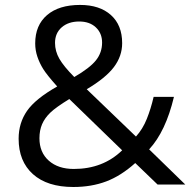

<svg xmlns="http://www.w3.org/2000/svg" viewBox="-20 -745 770 775"><path d="M202.1 -571.8Q202.1 -538.1 219.7 -507.6Q237.3 -477.1 279.8 -434.1Q342.8 -470.7 367.4 -501.7Q392.1 -532.7 392.1 -573.2Q392.1 -610.8 366.9 -634.5Q341.8 -658.2 299.8 -658.2Q256.3 -658.2 229.2 -634.8Q202.1 -611.3 202.1 -571.8ZM277.8 -63Q395.5 -63 473.1 -138.2L259.8 -345.2Q205.6 -312 183.1 -290.3Q160.6 -268.6 149.9 -243.7Q139.2 -218.8 139.2 -187Q139.2 -129.9 177 -96.4Q214.8 -63 277.8 -63ZM55.2 -185.1Q55.2 -248.5 89.1 -297.4Q123 -346.2 210.9 -396Q169.4 -442.4 154.5 -466.3Q139.6 -490.2 130.9 -516.1Q122.1 -542 122.1 -569.8Q122.1 -643.1 169.9 -684.1Q217.8 -725.1 303.2 -725.1Q382.3 -725.1 427.7 -684.3Q473.1 -643.6 473.1 -570.8Q473.1 -518.6 439.9 -474.4Q406.7 -430.2 330.1 -384.8L528.8 -193.8Q556.2 -224.1 572.5 -264.9Q588.9 -305.7 600.1 -354H682.1Q648.9 -214.4 582 -142.1L728 0H616.2L525.9 -86.9Q468.3 -35.2 408.7 -12.7Q349.1 9.8 275.9 9.8Q170.9 9.8 113 -42Q55.2 -93.8 55.2 -185.1Z"/></svg>

Font: Shl
Style: Regular
Weight: 400
Foundry: Saber Rastikerdar (saber.rastikerdar@gmail.com)
Version: Version 3.4.0